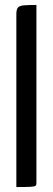

<svg xmlns="http://www.w3.org/2000/svg" viewBox="-20 -755 213 775"><path d="M46 0V-698Q46 -717 52.5 -724.5Q59 -732 77 -733.5Q95 -735 127 -735V-16Q127 -8 123.5 -5Q120 -2 103.5 -1Q87 0 46 0Z"/></svg>

Font: Yanone Kaffeesatz ExtraLight
Style: Regular
Weight: 400
Version: Version 2.003